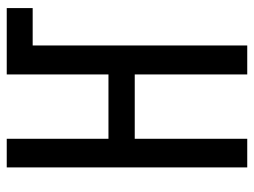

<svg xmlns="http://www.w3.org/2000/svg" viewBox="-112 -642 754 570"><g transform="rotate(-90 265.0 -357.0)"><path d="M53 0H138V-334H329V0H415V-637H526V-714H329V-412H138V-714H53Z"/></g></svg>

Font: Noto Sans Mono Condensed
Style: Regular
Weight: 400
Width: 3
Designer: Monotype Design Team
Foundry: Monotype Imaging Inc.
Version: Version 2.014